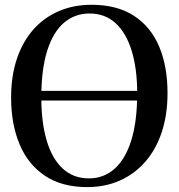

<svg xmlns="http://www.w3.org/2000/svg" viewBox="-20 -772 748 804"><path d="M347.5 11.5Q240 12 168.5 -35.8Q97 -83.5 61.8 -168.2Q26.5 -253 26.5 -363.5Q26.5 -453.5 50.5 -525.2Q74.5 -597 119.2 -647.8Q164 -698.5 226 -725.2Q288 -752 363 -752Q470 -752 540.8 -706Q611.5 -660 646.5 -577Q681.5 -494 681.5 -382Q681.5 -292.5 657.8 -220Q634 -147.5 589.5 -96Q545 -44.5 483.8 -16.8Q422.5 11 347.5 11.5ZM352.5 -25Q414 -25 459.5 -65Q505 -105 529.8 -184.5Q554.5 -264 554.5 -382Q554.5 -482.5 532 -557.5Q509.5 -632.5 465 -674Q420.5 -715.5 355 -715.5Q293.5 -715.5 248 -676.8Q202.5 -638 177.8 -560Q153 -482 153 -363.5Q153 -259.5 175.5 -183.5Q198 -107.5 242.5 -66.2Q287 -25 352.5 -25ZM630 -391.5V-351H79V-391.5Z"/></svg>

Font: Merriweather 96pt Medium
Style: Regular
Weight: 500
Version: Version 2.100